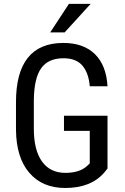

<svg xmlns="http://www.w3.org/2000/svg" viewBox="-20 -937 631 967"><path d="M521.5 -88.4V-354H302.2V-277.8H432.1V-113.8L418.9 -101.6C393.9 -78.1 357.3 -66.4 309.1 -66.4C258 -66.4 218.8 -85.5 191.4 -123.8C164.1 -162 150.4 -217 150.4 -288.6V-433.6C151.4 -506.8 163.7 -560.1 187.5 -593.5C211.3 -626.9 248.7 -643.6 299.8 -643.6C342.4 -643.6 374.3 -631.1 395.3 -606.2C416.3 -581.3 428.5 -546.7 432.1 -502.4H521.5C517.6 -572.4 496.5 -626.3 458.3 -664.1C420 -701.8 367 -720.7 299.3 -720.7C219.9 -720.7 160.2 -695.9 120.4 -646.2C80.5 -596.6 60.5 -522 60.5 -422.4V-282.7C61.5 -189.6 83.9 -117.6 127.7 -66.7C171.5 -15.7 231.8 9.8 308.6 9.8C395.2 9.8 460.9 -16.4 505.9 -68.8ZM327.1 -917.5 232.9 -773.9H305.7L436.5 -917.5Z"/></svg>

Font: Roboto Condensed
Style: Regular
Weight: 400
Designer: Google
Version: Version 2.134; 2016